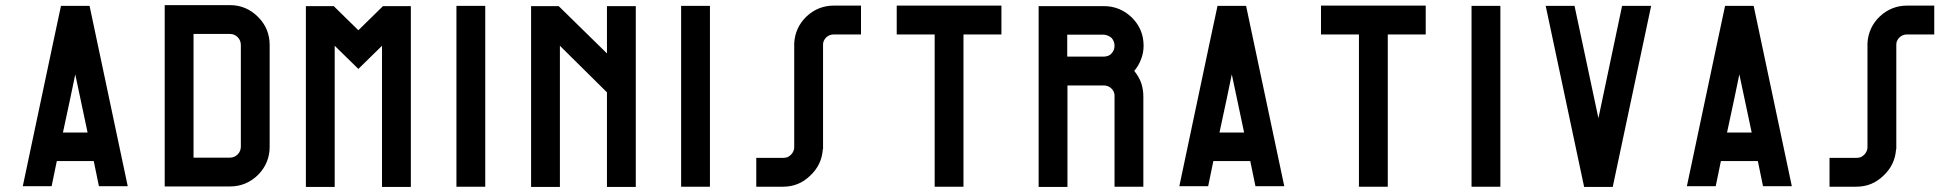

<svg xmlns="http://www.w3.org/2000/svg" viewBox="-20 -741 7757 761"><path d="M486.3 -2.9Q448.2 -2.9 372.1 -2.9Q365.2 -36.1 351.6 -102.5Q302.7 -102.5 205.1 -102.5Q198.2 -69.3 184.6 -2.9Q146.5 -2.9 70.3 -2.9Q111.3 -196.3 193.4 -585Q203.1 -628.9 221.7 -717.8Q259.8 -717.8 335 -717.8Q385.7 -479.5 486.3 -2.9ZM327.1 -215.8Q310.5 -293 278.3 -446.3Q262.7 -369.1 229.5 -215.8Q261.7 -215.8 327.1 -215.8Z M1048.8 -562.5Q1048.8 -428.7 1048.8 -159.2Q1048.8 -94.7 1002.9 -47.9Q956.1 -2 891.6 -2Q805.7 -2 632.8 -2Q632.8 -241.2 632.8 -720.7Q718.8 -720.7 891.6 -720.7Q956.1 -720.7 1002.9 -673.8Q1048.8 -627.9 1048.8 -562.5ZM934.6 -160.2Q934.6 -293.9 934.6 -562.5Q934.6 -581.1 921.9 -593.8Q909.2 -606.4 891.6 -606.4Q843.8 -606.4 747.1 -606.4Q747.1 -565.4 747.1 -483.4Q747.1 -360.4 747.1 -116.2Q794.9 -116.2 891.6 -116.2Q909.2 -116.2 921.9 -128.9Q934.6 -141.6 934.6 -160.2Z M1498 -716.8Q1535.2 -716.8 1608.4 -716.8Q1608.4 -477.5 1608.4 0Q1570.3 0 1494.1 0Q1494.1 -186.5 1494.1 -559.6Q1462.9 -529.3 1400.4 -467.8Q1369.1 -499 1306.6 -559.6Q1306.6 -373 1306.6 0Q1268.6 0 1192.4 0Q1192.4 -239.3 1192.4 -716.8Q1229.5 -716.8 1302.7 -716.8Q1335 -685.5 1400.4 -621.1Q1433.6 -653.3 1498 -716.8Z M1903.3 -717.8Q1903.3 -479.5 1903.3 -1Q1865.2 -1 1789.1 -1Q1789.1 -121.1 1789.1 -360.4Q1789.1 -479.5 1789.1 -717.8Q1827.1 -717.8 1903.3 -717.8Z M2385.7 -716.8Q2423.8 -716.8 2500 -716.8Q2500 -477.5 2500 0Q2461.9 0 2385.7 0Q2385.7 -125 2385.7 -375Q2323.2 -436.5 2199.2 -559.6Q2199.2 -373 2199.2 0Q2161.1 0 2085 0Q2085 -239.3 2085 -716.8Q2121.1 -716.8 2194.3 -716.8Q2258.8 -654.3 2385.7 -529.3Q2385.7 -591.8 2385.7 -716.8Z M2793.9 -717.8Q2793.9 -479.5 2793.9 -1Q2755.9 -1 2679.7 -1Q2679.7 -121.1 2679.7 -360.4Q2679.7 -479.5 2679.7 -717.8Q2717.8 -717.8 2793.9 -717.8Z M3285.2 -718.8Q3320.3 -718.8 3392.6 -718.8Q3392.6 -680.7 3392.6 -604.5Q3356.4 -604.5 3285.2 -604.5Q3276.4 -604.5 3268.6 -601.6Q3260.7 -598.6 3253.9 -591.8Q3249 -586.9 3245.1 -579.1Q3242.2 -572.3 3242.2 -564.5Q3242.2 -426.8 3242.2 -149.4Q3241.2 -149.4 3241.2 -149.4Q3237.3 -87.9 3191.4 -44.9Q3146.5 -1 3084 -1Q3047.9 -1 2977.5 -1Q2977.5 -39.1 2977.5 -115.2Q3012.7 -115.2 3084 -115.2Q3092.8 -115.2 3101.6 -118.2Q3109.4 -122.1 3115.2 -127.9Q3121.1 -133.8 3124 -140.6Q3127.9 -148.4 3127.9 -156.2Q3127.9 -293.9 3127.9 -570.3Q3131.8 -632.8 3176.8 -675.8Q3222.7 -718.8 3285.2 -718.8Z M3949.2 -718.8Q3949.2 -680.7 3949.2 -604.5Q3899.4 -604.5 3798.8 -604.5Q3798.8 -403.3 3798.8 -1Q3760.7 -1 3684.6 -1Q3684.6 -202.1 3684.6 -604.5Q3684.6 -604.5 3684.6 -604.5Q3634.8 -604.5 3534.2 -604.5Q3534.2 -642.6 3534.2 -718.8Q3672.9 -718.8 3949.2 -718.8Z M4475.6 -460Q4493.2 -438.5 4502.9 -413.1Q4511.7 -386.7 4511.7 -359.4Q4511.7 -239.3 4511.7 -1Q4473.6 -1 4397.5 -1Q4397.5 -122.1 4397.5 -365.2Q4396.5 -372.1 4393.6 -378.9Q4390.6 -384.8 4385.7 -389.6Q4378.9 -396.5 4371.1 -399.4Q4363.3 -402.3 4354.5 -402.3Q4306.6 -402.3 4210.9 -402.3Q4210.9 -268.6 4210.9 0Q4172.9 0 4096.7 0Q4096.7 -239.3 4096.7 -716.8Q4182.6 -716.8 4354.5 -716.8Q4419.9 -716.8 4466.8 -670.9Q4512.7 -625 4512.7 -559.6Q4512.7 -532.2 4502.9 -506.8Q4493.2 -480.5 4475.6 -460ZM4385.7 -529.3Q4391.6 -535.2 4394.5 -543Q4397.5 -550.8 4397.5 -559.6Q4397.5 -568.4 4394.5 -576.2Q4391.6 -584 4385.7 -590.8Q4378.9 -596.7 4371.1 -599.6Q4363.3 -603.5 4354.5 -603.5Q4306.6 -603.5 4210 -603.5Q4210 -574.2 4210 -516.6Q4257.8 -516.6 4354.5 -516.6Q4363.3 -516.6 4371.1 -519.5Q4379.9 -522.5 4385.7 -529.3Z M5070.3 -2.9Q5032.2 -2.9 4956.1 -2.9Q4949.2 -36.1 4935.5 -102.5Q4886.7 -102.5 4789.1 -102.5Q4782.2 -69.3 4768.6 -2.9Q4730.5 -2.9 4654.3 -2.9Q4695.3 -196.3 4777.3 -585Q4787.1 -628.9 4805.7 -717.8Q4843.8 -717.8 4918.9 -717.8Q4969.7 -479.5 5070.3 -2.9ZM4911.1 -215.8Q4894.5 -293 4862.3 -446.3Q4846.7 -369.1 4813.5 -215.8Q4845.7 -215.8 4911.1 -215.8Z M5630.9 -718.8Q5630.9 -680.7 5630.9 -604.5Q5581.1 -604.5 5480.5 -604.5Q5480.5 -403.3 5480.5 -1Q5442.4 -1 5366.2 -1Q5366.2 -202.1 5366.2 -604.5Q5366.2 -604.5 5366.2 -604.5Q5316.4 -604.5 5215.8 -604.5Q5215.8 -642.6 5215.8 -718.8Q5354.5 -718.8 5630.9 -718.8Z M5926.8 -717.8Q5926.8 -479.5 5926.8 -1Q5888.7 -1 5812.5 -1Q5812.5 -121.1 5812.5 -360.4Q5812.5 -479.5 5812.5 -717.8Q5850.6 -717.8 5926.8 -717.8Z M6409.2 -717.8Q6447.3 -717.8 6524.4 -717.8Q6473.6 -478.5 6372.1 0Q6334 0 6258.8 0Q6208 -239.3 6106.4 -717.8Q6144.5 -717.8 6220.7 -717.8Q6252 -569.3 6315.4 -272.5Q6346.7 -420.9 6409.2 -717.8Z M7082 -2.9Q7043.9 -2.9 6967.8 -2.9Q6960.9 -36.1 6947.3 -102.5Q6898.4 -102.5 6800.8 -102.5Q6793.9 -69.3 6780.3 -2.9Q6742.2 -2.9 6666 -2.9Q6707 -196.3 6789.1 -585Q6798.8 -628.9 6817.4 -717.8Q6855.5 -717.8 6930.7 -717.8Q6981.4 -479.5 7082 -2.9ZM6922.9 -215.8Q6906.2 -293 6874 -446.3Q6858.4 -369.1 6825.2 -215.8Q6857.4 -215.8 6922.9 -215.8Z M7539.1 -718.8Q7574.2 -718.8 7646.5 -718.8Q7646.5 -680.7 7646.5 -604.5Q7610.4 -604.5 7539.1 -604.5Q7530.3 -604.5 7522.5 -601.6Q7514.6 -598.6 7507.8 -591.8Q7502.9 -586.9 7499 -579.1Q7496.1 -572.3 7496.1 -564.5Q7496.1 -426.8 7496.1 -149.4Q7495.1 -149.4 7495.1 -149.4Q7491.2 -87.9 7445.3 -44.9Q7400.4 -1 7337.9 -1Q7301.8 -1 7231.4 -1Q7231.4 -39.1 7231.4 -115.2Q7266.6 -115.2 7337.9 -115.2Q7346.7 -115.2 7355.5 -118.2Q7363.3 -122.1 7369.1 -127.9Q7375 -133.8 7377.9 -140.6Q7381.8 -148.4 7381.8 -156.2Q7381.8 -293.9 7381.8 -570.3Q7385.7 -632.8 7430.7 -675.8Q7476.6 -718.8 7539.1 -718.8Z"/></svg>

Font: Via Messena
Style: Regular
Weight: 400
Designer: Edward Sonnex
Version: 1.0